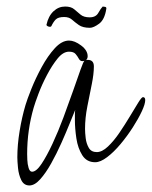

<svg xmlns="http://www.w3.org/2000/svg" viewBox="-20 -539 464 587"><path d="M70 28Q53 28 45 11.5Q37 -5 35 -26Q33 -47 33 -58Q33 -96 40 -138.5Q47 -181 58 -218Q63 -235 76 -267.5Q89 -300 107.5 -334Q126 -368 147.5 -391.5Q169 -415 191 -415Q208 -415 228 -400Q248 -385 248 -367Q248 -360 243 -355Q244 -356 248 -356Q267 -356 267 -336Q267 -313 260.5 -281Q254 -249 247 -213.5Q240 -178 240 -145Q240 -133 242 -116.5Q244 -100 251.5 -87Q259 -74 276 -74Q292 -74 310 -91Q328 -108 345 -133Q362 -158 377 -183Q392 -208 402.5 -225Q413 -242 417 -242Q424 -242 424 -233Q424 -221 413.5 -198.5Q403 -176 386 -149.5Q369 -123 348.5 -98.5Q328 -74 307.5 -58.5Q287 -43 271 -43Q245 -43 231.5 -64.5Q218 -86 213.5 -116Q209 -146 209 -172Q209 -181 209 -189Q209 -197 210 -203Q204 -189 193 -161.5Q182 -134 167.5 -101.5Q153 -69 136.5 -39.5Q120 -10 103 9Q86 28 70 28ZM78 -14Q91 -14 107 -38Q123 -62 140.5 -99.5Q158 -137 174 -180Q190 -223 203.5 -261.5Q217 -300 226 -325.5Q235 -351 238 -353L232 -352Q225 -352 221 -359.5Q217 -367 211 -374Q205 -381 191 -381Q173 -381 156 -360Q139 -339 123.5 -309.5Q108 -280 97.5 -252Q87 -224 83 -210Q63 -141 63 -68Q63 -64 63.5 -50.5Q64 -37 67.5 -25.5Q71 -14 78 -14ZM255 -454Q233 -454 221 -462.5Q209 -471 200 -479Q191 -487 176 -487Q158 -487 150.5 -479.5Q143 -472 137 -459Q135 -457 133 -457Q129 -457 125.5 -459Q122 -461 122 -463Q128 -490 143.5 -504.5Q159 -519 179 -519Q197 -519 206.5 -511Q216 -503 226 -494.5Q236 -486 254 -486Q273 -486 280.5 -499.5Q288 -513 294 -519Q297 -519 301.5 -518Q306 -517 305 -512Q300 -479 283 -466.5Q266 -454 255 -454Z"/></svg>

Font: Licorice
Style: Regular
Weight: 400
Designer: Robert E. Leuschke
Foundry: Robert E. Leuschke
Version: Version 1.010; ttfautohint (v1.8.3)